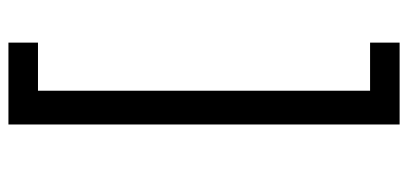

<svg xmlns="http://www.w3.org/2000/svg" viewBox="-276 -556 967 455"><g transform="rotate(-90 207.5 -328.5)"><path d="M140 -792H334V-722H220V65H334V135H140Z"/></g></svg>

Font: hexlbangla05
Style: Book
Weight: 400
Designer: Jelle Bosma - Monotype Design Team
Foundry: Monotype Imaging Inc.
Version: Version 2.003